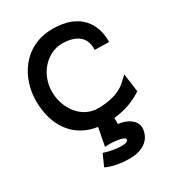

<svg xmlns="http://www.w3.org/2000/svg" viewBox="-198 -704 966 1064"><g transform="rotate(-30 284.5 -171.5)"><path d="M539 -56 523 -172 479 -132C440 -101 382 -82 305 -82C196 -82 128 -186 128 -288C128 -404 214 -493 309 -493C395 -493 449 -456 449 -384V-372L540 -370V-382C540 -474 488 -590 305 -590C115 -590 26 -431 26 -290C26 -126 109 -14 252 7L230 122L247 121C294 119 355 130 355 144C355 157 342 164 313 164C279 164 239 156 214 148L202 144L169 218L180 223C218 239 266 247 318 247C399 247 454 209 462 143C469 86 409 53 355 48V9C433 1 491 -23 539 -56Z"/></g></svg>

Font: Charger
Style: ExBd
Weight: 400
Designer: Jasper
Foundry: Cannot Into Space Fonts
Version: Version 0.99